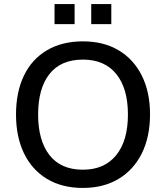

<svg xmlns="http://www.w3.org/2000/svg" viewBox="-20 -918 819 947"><path d="M59 -353Q59 -464 98 -545Q137 -626 211.5 -670Q286 -714 389 -714Q491 -714 565 -670Q639 -626 679.5 -545Q720 -464 720 -354Q720 -243 679.5 -161.5Q639 -80 564.5 -35.5Q490 9 389 9Q286 9 212 -35.5Q138 -80 98.5 -161.5Q59 -243 59 -353ZM168 -353Q168 -225 224 -153Q280 -81 389 -81Q495 -81 553 -152.5Q611 -224 611 -353Q611 -482 553.5 -553Q496 -624 389 -624Q280 -624 224 -553Q168 -482 168 -353ZM430 -799V-898H529V-799ZM249 -799V-898H348V-799Z"/></svg>

Font: Mulish ExtraLight SemiBold
Style: Regular
Weight: 600
Version: Version 3.603